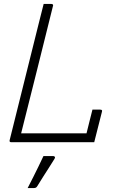

<svg xmlns="http://www.w3.org/2000/svg" viewBox="-20 -720 640 972"><path d="M37 0Q26 0 29 -11Q66 -158 102.5 -306Q139 -454 176 -601Q182 -626 188.5 -650.5Q195 -675 201 -700H240Q246 -700 248 -696.5Q250 -693 248 -689Q208 -529 168 -367.5Q128 -206 87 -45H418Q425 -74 433 -105.5Q441 -137 448 -165H487Q500 -165 496 -154Q486 -117 476.5 -77Q467 -37 457 0ZM200 70H249Q255 70 257.5 74Q260 78 256 84Q238 113 225.5 132.5Q213 152 200.5 171.5Q188 191 169 222Q167 226 163 229Q159 232 152 232H120Q137 199 149.5 174Q162 149 174 124.5Q186 100 200 70Z"/></svg>

Font: Recursive Mn Lnr St Lt
Style: Italic
Weight: 300
Italic angle: -15°
Monospace: yes
Version: Version 1.079;hotconv 1.0.112;makeotfexe 2.5.65598; ttfautoh